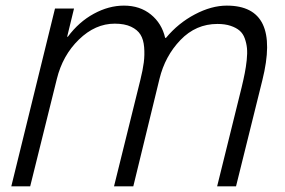

<svg xmlns="http://www.w3.org/2000/svg" viewBox="-20 -660 1010 680"><path d="M909.2 -376 815.9 0H749L835.9 -351.1Q842.8 -379.9 846.9 -401.1Q851.1 -422.4 853.8 -447Q856.4 -471.7 854.7 -489.3Q853 -506.8 846.9 -523.9Q840.8 -541 828.6 -551.5Q816.4 -562 796.6 -568.6Q776.9 -575.2 750 -575.2Q673.8 -575.2 619.1 -518.3Q564.5 -461.4 544.9 -380.9L452.1 0H383.8L477.1 -377Q485.8 -412.1 489.3 -439Q492.7 -465.8 490.5 -492.9Q488.3 -520 477.5 -537.4Q466.8 -554.7 444.1 -565.4Q421.4 -576.2 386.2 -576.2Q317.4 -576.2 259.5 -520Q201.7 -463.9 181.2 -379.9L86.9 0H20L174.8 -629.9H242.2L217.8 -529.8H220.2Q259.3 -582.5 312.3 -611.3Q365.2 -640.1 418.9 -640.1Q475.6 -640.1 514.4 -608.6Q553.2 -577.1 564.9 -525.9H567.9Q611.3 -578.1 670.2 -609.1Q729 -640.1 783.2 -640.1Q975.1 -640.1 909.2 -376Z"/></svg>

Font: Sinkin Sans 300 Light Italic
Style: Regular
Weight: 300
Italic angle: -112°
Designer: Keith Bates
Foundry: K-Type
Version: Sinkin Sans (version 1.0)  by Keith Bates   •   © 2014   www